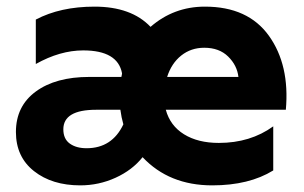

<svg xmlns="http://www.w3.org/2000/svg" viewBox="-20 -547 916 579"><path d="M842 -216H480Q493 -168 535 -142Q577 -116 640 -116Q735 -116 804 -166V-33Q731 12 620 12Q490 12 410 -73Q379 -34 328.5 -11Q278 12 222 12Q137 12 82.5 -31Q28 -74 28 -149Q28 -227 88 -271Q148 -315 249 -315H346Q348 -323 348 -326Q335 -395 231 -395Q161 -395 88 -354V-488Q162 -527 265 -527Q376 -527 434 -466Q504 -527 598 -527Q728 -527 791 -439Q854 -351 842 -216ZM596 -403Q556 -403 526.5 -379.5Q497 -356 484 -315H699Q695 -350 668 -376.5Q641 -403 596 -403ZM241 -100Q318 -100 352 -172Q346 -193 343 -216H270Q171 -216 171 -157Q171 -128 190.5 -114Q210 -100 241 -100Z"/></svg>

Font: Freely
Style: Bold
Weight: 700
Designer: Kris Sowersby
Foundry: Klim Type Foundry
Version: Version 1.006;hotconv 1.0.113;makeotfexe 2.5.65598;200799169